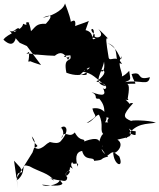

<svg xmlns="http://www.w3.org/2000/svg" viewBox="-73 -1002 931 1122"><path d="M44 -25C82 36 17 -28 28 51C91 -3 37 -51 100 -30C158 3 213 10 243 53C188 25 253 53 276 51C268 81 185 92 173 77C257 87 288 83 292 70C254 26 317 82 320 35C289 -10 372 -21 313 29C304 -15 337 15 336 -26C380 -3 326 -24 349 -56C353 -28 394 -67 381 -28C369 -70 365 -113 407 -120C424 -55 475 -91 477 -62C545 -68 501 -73 558 -87C565 -90 500 -116 528 -154C517 -121 502 -165 550 -89C590 -118 582 -122 624 -88C654 -16 591 -33 588 -115C591 -89 665 -153 613 -186C672 -201 713 -200 680 -251C718 -217 723 -257 719 -213C688 -211 655 -258 663 -194C686 -216 722 -205 669 -207C725 -286 781 -275 838 -285C797 -301 678 -301 696 -294C645 -315 640 -327 705 -399C658 -407 724 -358 661 -420C689 -409 671 -437 672 -417C684 -485 684 -516 663 -511C747 -518 716 -495 696 -569C766 -589 718 -527 803 -551C793 -496 752 -538 658 -522C697 -540 689 -532 682 -588C621 -522 604 -573 613 -546C680 -546 597 -608 638 -674C632 -619 630 -716 556 -750C640 -722 579 -643 640 -628C608 -689 569 -637 562 -665C546 -765 542 -789 560 -775C516 -823 505 -828 502 -832C553 -773 463 -776 482 -798C430 -842 495 -850 469 -789C455 -760 380 -767 376 -752C485 -776 451 -788 486 -779C449 -752 492 -820 414 -828C426 -815 411 -781 446 -880C428 -869 336 -844 366 -844C374 -907 347 -875 311 -858C350 -841 355 -858 307 -982C296 -936 207 -901 177 -899C252 -931 216 -885 195 -863C138 -866 134 -843 108 -820C101 -872 83 -876 108 -868C49 -885 109 -842 62 -863C58 -822 -29 -808 -53 -770C14 -708 21 -783 26 -817C6 -813 -13 -825 44 -822C34 -868 5 -791 -22 -830C-1 -804 19 -776 42 -752L84 -733L167 -622C111 -639 59 -660 139 -644C68 -651 100 -614 97 -699C66 -677 82 -699 135 -682C132 -686 190 -677 247 -676C281 -704 303 -693 325 -652C350 -704 301 -636 333 -663C331 -668 257 -673 338 -679C350 -631 294 -680 315 -577C419 -537 465 -600 424 -601C403 -592 477 -556 395 -565C464 -636 469 -600 409 -583C467 -576 487 -544 547 -498C461 -513 525 -579 535 -642C544 -586 517 -570 518 -595C560 -588 525 -550 490 -525C579 -511 542 -463 527 -490C552 -445 531 -437 462 -464C508 -441 467 -423 507 -425C563 -362 512 -324 563 -313C537 -276 587 -288 541 -287C569 -330 527 -380 467 -368C478 -314 513 -335 433 -283C463 -287 485 -329 505 -332C537 -269 505 -241 534 -215C543 -205 529 -249 507 -175C499 -213 387 -165 420 -171C423 -202 398 -166 364 -228C329 -188 305 -251 285 -194C313 -223 283 -267 281 -251C299 -280 348 -253 282 -177C255 -146 180 -197 233 -155C209 -194 196 -138 150 -132C106 -138 152 -160 113 -205C130 -140 169 -157 126 -137L117 -111L24 38L32 100L9 -63Z"/></svg>

Font: Hussar Lance
Style: ExBd
Weight: 700
Foundry: Cannot Into Space Fonts, PlusOne Fonts
Version: Version 2.270